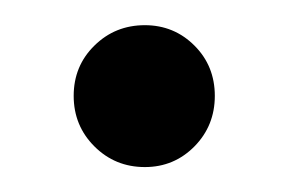

<svg xmlns="http://www.w3.org/2000/svg" viewBox="-20 -404 231 154"><path d="M152.3 -327.1Q152.3 -303.2 136 -286.6Q119.6 -270 96.2 -270Q72.3 -270 55.7 -286.6Q39.1 -303.2 39.1 -327.1Q39.1 -351.1 55.7 -367.4Q72.3 -383.8 96.2 -383.8Q119.6 -383.8 136 -367.4Q152.3 -351.1 152.3 -327.1Z"/></svg>

Font: BabelStone Englisc
Style: Regular
Weight: 400
Designer: Andrew West
Foundry: BabelStone
Version: Version 1.000 June 24, 2023